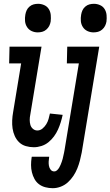

<svg xmlns="http://www.w3.org/2000/svg" viewBox="-20 -765 580 1008"><path d="M178 -595Q161 -595 146 -602Q131 -609 122 -623Q113 -637 111.5 -654Q110 -671 113 -688Q115 -700 120 -711Q125 -722 135 -730.5Q145 -739 156.5 -742Q168 -745 180 -745Q197 -745 212.5 -738Q228 -731 236.5 -717Q245 -703 246.5 -686Q248 -669 246 -652Q244 -640 238.5 -629Q233 -618 223 -609.5Q213 -601 201.5 -598Q190 -595 178 -595ZM158 8Q136 8 115.5 2Q95 -4 80.5 -18Q66 -32 57.5 -51Q49 -70 46 -90.5Q43 -111 44 -133Q45 -155 49 -177L91 -432H28L30 -520H198L139 -163Q136 -149 136 -135.5Q136 -122 139.5 -109.5Q143 -97 153 -88.5Q163 -80 176 -80Q191 -80 203 -90Q215 -100 223 -113Q231 -126 235 -140.5Q239 -155 242 -169L309 -162Q305 -143 299 -123.5Q293 -104 284.5 -85Q276 -66 263.5 -49Q251 -32 234.5 -18.5Q218 -5 197.5 1.5Q177 8 158 8ZM471 -595Q454 -595 439 -602Q424 -609 415 -623Q406 -637 404.5 -654Q403 -671 406 -688Q408 -700 413 -711Q418 -722 428 -730.5Q438 -739 449.5 -742Q461 -745 473 -745Q490 -745 505.5 -738Q521 -731 529.5 -717Q538 -703 539.5 -686Q541 -669 539 -652Q537 -640 531.5 -629Q526 -618 516 -609.5Q506 -601 494.5 -598Q483 -595 471 -595ZM257 223Q237 223 218 218Q199 213 184.5 202Q170 191 161 174.5Q152 158 147.5 139.5Q143 121 143 101.5Q143 82 146 62L147 58H238V60Q236 72 235.5 83.5Q235 95 237 106Q239 117 246 126Q253 135 265 135Q273 135 279.5 129Q286 123 290.5 115.5Q295 108 298 100.5Q301 93 304 85Q307 77 309 69Q311 61 312.5 53.5Q314 46 316 38Q318 30 319 22L394 -432H331L333 -520H501L409 36Q405 57 399.5 78Q394 99 386 119Q378 139 365.5 158Q353 177 336.5 192Q320 207 299 215Q278 223 257 223Z"/></svg>

Font: Iosevka Semibold
Style: Italic
Weight: 600
Italic angle: -9°
Monospace: yes
Designer: Belleve Invis
Foundry: Belleve Invis
Version: Version 32.5.0; ttfautohint (v1.8.4)